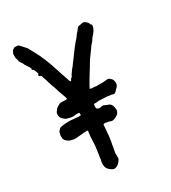

<svg xmlns="http://www.w3.org/2000/svg" viewBox="-217 -929 1001 1127"><g transform="rotate(-30 283.5 -365.5)"><path d="M221 90Q213 90 210 88Q191 79 179 63Q174 55 172 43V23Q172 21 172.5 18.5Q173 16 174 13Q177 4 177 -7Q178 -14 179 -20Q180 -26 181 -32Q182 -40 183 -47.5Q184 -55 185 -62L188 -83L191 -147Q192 -151 192.5 -155Q193 -159 193 -163Q193 -166 193.5 -169Q194 -172 195 -175V-179Q195 -184 190 -184Q184 -183 178 -183Q172 -183 166 -183Q164 -182 162 -182Q149 -181 136.5 -180Q124 -179 111 -178Q105 -177 99 -178.5Q93 -180 88 -181Q77 -183 73.5 -184.5Q70 -186 61 -192Q56 -196 51.5 -200Q47 -204 45 -210Q42 -215 42 -220Q43 -222 42.5 -224.5Q42 -227 42 -229Q41 -235 42 -240Q44 -244 45 -248Q46 -252 46 -256Q46 -259 48 -261Q54 -269 59 -274Q61 -277 69 -279Q77 -282 85 -282Q90 -283 94.5 -283Q99 -283 103 -284Q115 -285 127 -285Q139 -285 151 -283Q155 -283 158.5 -282.5Q162 -282 166 -282Q171 -281 175.5 -281Q180 -281 184 -280H201Q205 -280 205 -284V-292Q205 -299 198 -299Q192 -299 185.5 -299Q179 -299 173 -298Q160 -296 147 -298.5Q134 -301 122 -305L115 -308Q111 -311 107 -314.5Q103 -318 99 -322Q85 -336 88 -356Q89 -358 89 -362Q90 -364 90 -365Q90 -366 91 -367Q94 -372 98 -376.5Q102 -381 105 -386Q106 -386 106 -386.5Q106 -387 107 -387Q113 -391 118.5 -395Q124 -399 131 -402Q142 -405 150 -404Q157 -403 163.5 -403Q170 -403 177 -403Q179 -403 179.5 -403.5Q180 -404 181 -404Q183 -406 182 -406Q182 -411 181 -414L166 -456Q164 -461 162 -466.5Q160 -472 159 -477Q158 -481 154.5 -491.5Q151 -502 148 -510Q146 -512 146 -514Q141 -528 138 -539Q134 -554 129 -568.5Q124 -583 119 -598Q118 -600 114 -599Q114 -598 113.5 -598Q113 -598 113 -598H112Q109 -601 106.5 -604Q104 -607 105 -611Q105 -612 105.5 -612Q106 -612 106 -612Q107 -612 107.5 -612.5Q108 -613 109 -613Q111 -615 111 -617Q108 -624 106 -631.5Q104 -639 100 -645L97 -650Q95 -652 91 -654Q86 -655 89 -658Q91 -662 90 -664Q89 -666 88 -668.5Q87 -671 86 -673Q82 -679 78 -685.5Q74 -692 70 -698L67 -702Q63 -715 54 -725Q53 -727 52.5 -729.5Q52 -732 49 -733Q47 -733 47 -736Q48 -739 46 -745Q45 -748 44.5 -751.5Q44 -755 42 -758Q40 -766 40 -775Q40 -784 41 -792Q41 -793 41.5 -793.5Q42 -794 42 -795Q44 -799 46 -802Q48 -805 49 -809Q49 -809 52 -812Q62 -819 65.5 -820.5Q69 -822 73 -821Q77 -820 87 -820Q92 -820 93 -818Q99 -813 104 -807Q108 -802 112 -798Q116 -794 120 -789Q124 -786 126.5 -782.5Q129 -779 132 -775Q133 -774 135 -770L170 -704Q177 -690 182.5 -675.5Q188 -661 194 -647Q199 -633 204.5 -618.5Q210 -604 214 -590Q217 -582 219.5 -573.5Q222 -565 225 -556Q230 -540 235.5 -525Q241 -510 246 -494Q247 -492 248 -489.5Q249 -487 250 -485Q252 -483 253 -483Q254 -482 257 -485Q258 -487 258 -489Q262 -495 264 -497Q269 -500 271.5 -504Q274 -508 276 -512Q280 -520 285 -526Q290 -532 294 -539Q300 -546 306 -553Q312 -560 316 -567L340 -599Q345 -606 349.5 -612Q354 -618 358 -624Q363 -629 366.5 -635Q370 -641 374 -645L395 -671Q408 -684 416 -696Q419 -702 424 -707Q430 -713 435.5 -720Q441 -727 446 -734Q449 -738 454 -740Q467 -742 473 -743.5Q479 -745 485 -746Q493 -746 498 -742Q501 -741 503.5 -738.5Q506 -736 508 -734Q515 -730 518 -721Q518 -715 523 -712Q529 -709 527 -703Q527 -697 526 -695Q526 -692 524 -688Q520 -681 517 -674Q517 -672 515 -670Q511 -665 507 -659.5Q503 -654 498 -649Q494 -645 491 -641Q488 -637 485 -632Q483 -628 480.5 -624.5Q478 -621 474 -617Q467 -610 461 -602Q455 -594 450 -586Q442 -574 433 -562.5Q424 -551 416 -539Q413 -535 410.5 -531Q408 -527 406 -523Q400 -513 394 -503Q388 -493 382 -483L374 -471Q370 -464 366 -457.5Q362 -451 358 -444Q355 -440 352 -434.5Q349 -429 346 -424Q342 -417 338 -410Q334 -403 330 -395L328 -392Q326 -388 330 -388Q338 -385 344 -385Q349 -385 355 -385Q361 -385 366 -383H415Q421 -383 424 -384Q429 -385 434 -385Q439 -385 444 -386Q453 -386 459 -381Q464 -377 469 -371.5Q474 -366 476 -358Q484 -331 464 -313Q459 -310 456 -305Q453 -301 449.5 -298.5Q446 -296 442 -293Q436 -289 431 -292Q423 -296 413 -296Q409 -297 405.5 -297Q402 -297 399 -298Q395 -298 393 -299Q382 -299 370.5 -300Q359 -301 348 -301Q336 -303 327 -300Q323 -299 319 -299.5Q315 -300 310 -300Q303 -300 303 -294Q302 -290 302 -285Q302 -280 302 -275Q302 -269 307 -267Q319 -260 329 -263Q332 -265 340 -265Q348 -267 355 -262Q360 -259 364.5 -257.5Q369 -256 374 -254L382 -251Q389 -247 393 -240Q398 -233 399.5 -224Q401 -215 402 -207Q403 -199 399.5 -192Q396 -185 391 -179Q384 -173 376.5 -169Q369 -165 361 -162Q351 -159 343 -161Q339 -163 335 -164Q331 -165 327 -166Q322 -167 317 -168Q312 -169 307 -170H298Q294 -170 292 -165V-160Q291 -151 290.5 -141.5Q290 -132 289 -123L286 -88Q285 -81 284 -74.5Q283 -68 282 -61Q281 -54 279.5 -48Q278 -42 277 -35Q276 -24 273.5 -12.5Q271 -1 269 10Q268 14 268.5 18.5Q269 23 269 27V46Q269 51 265 57Q258 68 248 78Q236 88 221 90Z"/></g></svg>

Font: Lacquer
Style: Regular
Weight: 400
Designer: Eli Block, Niki Polyocan
Version: Version 1.100